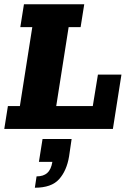

<svg xmlns="http://www.w3.org/2000/svg" viewBox="-20 -603 602 898"><path d="M0 0 17 -107H73L131 -476H75L92 -583H374L357 -476H301L243 -107H414L438 -254H548L508 0ZM143 275 151 222Q183 222 201 206Q219 190 225 154H162L179 47H315L303 129Q292 195 256.5 235Q221 275 143 275Z"/></svg>

Font: Rokkitt SemiBold ExtraBold
Style: Italic
Weight: 800
Italic angle: -9°
Version: Version 3.103